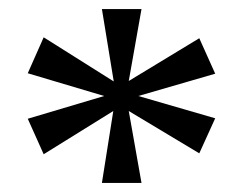

<svg xmlns="http://www.w3.org/2000/svg" viewBox="-20 -780 540 422"><path d="M204 -378 229 -536 76 -441 41 -519 209 -569 41 -619 76 -698 230 -601 204 -760H291L263 -602L418 -696L453 -618L284 -569L453 -520L418 -443L263 -536L291 -378Z"/></svg>

Font: Noto Serif Myanmar
Style: Regular
Weight: 400
Designer: Ben Mitchell and the Monotype Design Team
Foundry: Monotype Imaging Inc.
Version: Version 2.106